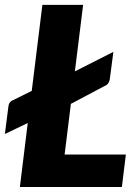

<svg xmlns="http://www.w3.org/2000/svg" viewBox="-30 -748 562 768"><path d="M269.5 -462.5 423.5 -540.5 409.5 -433.5Q406.5 -410.5 387.5 -403.5L253.5 -332.5L228.5 -130H473.5L457.5 0H49.5L81 -256L-10.5 -212L3.5 -321Q5 -341 23.5 -348L97 -384.5L139.5 -728.5H302.5Z"/></svg>

Font: Lato Black
Style: Italic
Weight: 900
Italic angle: -7°
Designer: Lukasz Dziedzic
Foundry: tyPoland Lukasz Dziedzic
Version: Version 2.007; 2014-02-27